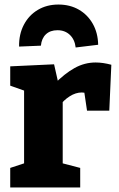

<svg xmlns="http://www.w3.org/2000/svg" viewBox="-20 -825 524 845"><path d="M25 0V-86L101 -111L86 -87V-447L104 -420L25 -448V-533L218 -542L239 -449L218 -454Q264 -501 308 -525.5Q352 -550 401 -550Q433 -550 470 -540L461 -338H363L347 -446L362 -414Q357 -416 351.5 -417Q346 -418 340 -418Q313 -418 286.5 -401Q260 -384 243 -360L256 -404V-87L237 -111L333 -86V0ZM237 -805Q288 -805 327 -782.5Q366 -760 388.5 -720Q411 -680 412 -628L313 -616Q309 -651 287.5 -671.5Q266 -692 233 -692Q201 -692 182 -674Q163 -656 160 -624L64 -620Q63 -674 85 -716Q107 -758 146.5 -781.5Q186 -805 237 -805Z"/></svg>

Font: Bitter Thin ExtraBold
Style: Regular
Weight: 800
Version: Version 3.020